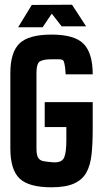

<svg xmlns="http://www.w3.org/2000/svg" viewBox="-20 -796 442 816"><path d="M57 -680 115 -775 286 -776 346 -684H242L200 -738L161 -680ZM199 0Q102 0 63 -37.5Q24 -75 24 -165V-485Q24 -574 63 -611.5Q102 -649 199 -649Q297 -649 335.5 -609.5Q374 -570 374 -480H259L257 -507Q254 -529 250.5 -536.5Q247 -544 230 -544H199Q164 -544 149.5 -535Q135 -526 135 -485V-165Q135 -138 142 -126Q149 -114 165 -111Q181 -108 208 -106H213Q245 -106 253.5 -128.5Q262 -151 262 -200V-256H170V-362H374V-245Q374 -185 369 -139Q364 -93 347 -62.5Q330 -32 294.5 -16Q259 0 199 0Z"/></svg>

Font: New Amsterdam
Style: Regular
Weight: 400
Designer: Vladimir Nikolic
Foundry: Vladimir Nikolic
Version: Version 1.000; ttfautohint (v1.8.4.7-5d5b)